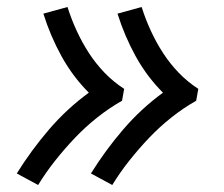

<svg xmlns="http://www.w3.org/2000/svg" viewBox="-20 -611 640 549"><path d="M301 -82 240 -115Q281 -181 332 -240.5Q383 -300 446 -346Q400 -392 368 -450Q336 -508 316 -572L385 -591Q396 -556 411.5 -522.5Q427 -489 446.5 -459Q466 -429 491 -403Q516 -377 547 -357L541 -323Q504 -302 470 -275Q436 -248 406.5 -217Q377 -186 350 -152Q323 -118 301 -82ZM89 -82 28 -115Q69 -181 120 -240.5Q171 -300 234 -346Q188 -392 156 -450Q124 -508 104 -572L173 -591Q184 -556 199.5 -522.5Q215 -489 234.5 -459Q254 -429 279 -403Q304 -377 335 -357L329 -323Q292 -302 258 -275Q224 -248 194.5 -217Q165 -186 138 -152Q111 -118 89 -82Z"/></svg>

Font: Iosevka Extended
Style: Italic
Weight: 400
Width: 7
Italic angle: -9°
Monospace: yes
Designer: Belleve Invis
Foundry: Belleve Invis
Version: Version 32.5.0; ttfautohint (v1.8.4)